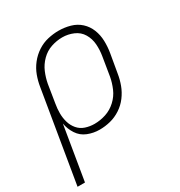

<svg xmlns="http://www.w3.org/2000/svg" viewBox="-174 -660 925 986"><g transform="rotate(-30 288.0 -166.5)"><path d="M0 205H44L97 -114Q103 -79 122.5 -49Q142 -19 175.5 -5.5Q209 8 246 8Q278 8 310 0Q342 -8 371 -27Q400 -46 420.5 -73.5Q441 -101 452.5 -132Q464 -163 469 -195L488 -305Q494 -340 493 -375.5Q492 -411 479.5 -442.5Q467 -474 442.5 -496.5Q418 -519 384.5 -528.5Q351 -538 315 -538Q284 -538 251.5 -530.5Q219 -523 190 -504Q161 -485 139.5 -457.5Q118 -430 106.5 -398.5Q95 -367 90 -335ZM238 -31Q210 -31 184.5 -39.5Q159 -48 142 -68Q125 -88 117.5 -114Q110 -140 110 -167.5Q110 -195 115 -223L132 -329Q138 -362 151.5 -394Q165 -426 190.5 -451.5Q216 -477 249 -488Q282 -499 315 -499Q349 -499 380.5 -485.5Q412 -472 429 -443.5Q446 -415 448.5 -380.5Q451 -346 445 -311L427 -201Q421 -168 407 -135.5Q393 -103 366 -78Q339 -53 305.5 -42Q272 -31 238 -31Z"/></g></svg>

Font: Iosevka Sparkle XLtObl
Style: Regular
Weight: 200
Italic angle: -9°
Designer: Belleve Invis
Foundry: Belleve Invis
Version: Version 4.5.0; ttfautohint (v1.8.3)